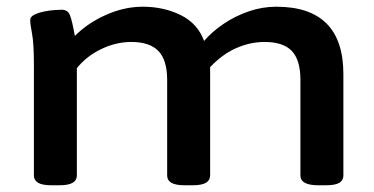

<svg xmlns="http://www.w3.org/2000/svg" viewBox="-20 -550 1114 572"><path d="M134 2Q106 2 93.5 -5.5Q81 -13 81 -27V-355Q81 -421 75.5 -449.5Q70 -478 70 -490Q70 -500 82 -506Q94 -512 110.5 -515.5Q127 -519 142 -520Q157 -521 164 -521Q182 -521 188.5 -504.5Q195 -488 203 -443Q242 -482 296.5 -506Q351 -530 405 -530Q468 -530 518.5 -505Q569 -480 588 -428Q611 -455 645.5 -478.5Q680 -502 720.5 -516Q761 -530 803 -530Q1003 -530 1003 -329V-27Q1003 -13 991 -5.5Q979 2 950 2H929Q875 2 875 -27V-312Q875 -371 849.5 -398Q824 -425 768 -425Q726 -425 684.5 -407Q643 -389 606 -350V-27Q606 -13 593.5 -5.5Q581 2 553 2H531Q503 2 490.5 -5.5Q478 -13 478 -27V-312Q478 -371 452 -398Q426 -425 371 -425Q326 -425 282 -404Q238 -383 209 -347V-27Q209 -13 196.5 -5.5Q184 2 156 2Z"/></svg>

Font: Asap Expanded SemiBold
Style: Regular
Weight: 600
Width: 7
Designer: Pablo Cosgaya
Foundry: Omnibus-Type
Version: Version 3.001; ttfautohint (v1.8.4.7-5d5b)